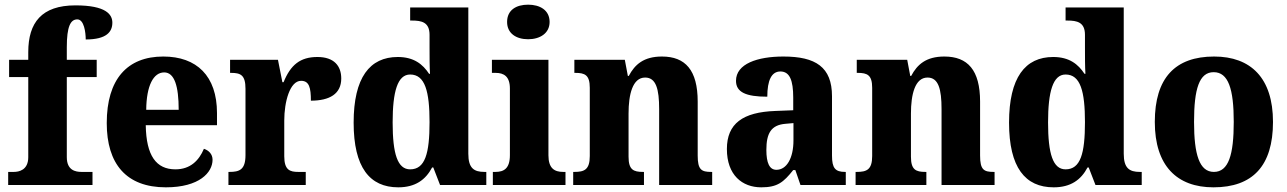

<svg xmlns="http://www.w3.org/2000/svg" viewBox="-20 -792 5511 822"><path d="M15 0H376V-56H329C303 -56 266 -63 266 -119V-462H394V-536H266V-590C266 -679 282 -709 311 -709C340 -709 347 -653 347 -623C438 -623 461 -657 461 -695C461 -730 434 -769 303 -769C158 -769 101 -695 101 -569V-536H19V-462H101V-119C101 -63 60 -56 39 -56H15Z M690 10C834 10 890 -54 890 -108C890 -132 874 -148 853 -155C832 -105 795 -67 731 -67C649 -67 606 -125 604 -256H909V-308C909 -467 822 -550 679 -550C525 -550 437 -453 437 -265C437 -91 520 10 690 10ZM745 -322H606C607 -426 637 -482 683 -482C727 -482 745 -423 745 -322Z M958 0H1289V-56H1257C1221 -56 1197 -64 1197 -123V-276C1197 -356 1221 -446 1269 -446C1304 -446 1311 -416 1311 -361C1391 -361 1441 -390 1441 -456C1441 -509 1411 -548 1339 -548C1265 -548 1224 -514 1194 -440H1189L1170 -536H965V-480H969C1010 -480 1031 -471 1031 -412V-128C1031 -65 1005 -56 962 -56H958Z M1685 10C1758 10 1802 -22 1830 -75H1835L1864 0H2062V-56H2054C2009 -56 1985 -72 1985 -134V-760H1736V-704H1744C1785 -704 1819 -697 1819 -643V-588C1819 -550 1819 -506 1821 -476H1817C1790 -517 1752 -548 1683 -548C1563 -548 1494 -460 1494 -267C1494 -75 1563 10 1685 10ZM1736 -67C1682 -67 1661 -133 1661 -268C1661 -400 1682 -473 1736 -473C1800 -473 1819 -400 1819 -269C1819 -135 1800 -67 1736 -67Z M2241 -624C2291 -624 2333 -649 2333 -698C2333 -749 2291 -772 2241 -772C2190 -772 2151 -749 2151 -698C2151 -649 2190 -624 2241 -624ZM2090 0H2401V-56H2391C2354 -56 2328 -71 2328 -127V-536H2086V-480H2102C2137 -480 2163 -465 2163 -413V-128C2163 -71 2138 -56 2101 -56H2090Z M2434 0H2737V-56H2733C2692 -56 2671 -65 2671 -121V-306C2671 -387 2688 -460 2742 -460C2789 -460 2802 -410 2802 -325V0H3029V-56H3025C2983 -56 2967 -65 2967 -126V-357C2967 -492 2914 -550 2814 -550C2736 -550 2698 -516 2672 -467H2668L2655 -536H2439V-480H2443C2484 -480 2505 -471 2505 -416V-124C2505 -65 2481 -56 2439 -56H2434Z M3239 10C3308 10 3334 -11 3376 -64H3385L3407 0H3601V-56H3598C3556 -56 3542 -72 3542 -126V-380C3542 -505 3472 -550 3334 -550C3223 -550 3131 -519 3131 -446C3131 -397 3174 -378 3265 -378C3265 -448 3283 -486 3321 -486C3361 -486 3376 -448 3376 -374V-320L3300 -317C3160 -312 3092 -263 3092 -154C3092 -42 3158 10 3239 10ZM3304 -65C3274 -65 3261 -95 3261 -150C3261 -221 3281 -257 3343 -262L3377 -265V-191C3377 -115 3348 -65 3304 -65Z M3643 0H3946V-56H3942C3901 -56 3880 -65 3880 -121V-306C3880 -387 3897 -460 3951 -460C3998 -460 4011 -410 4011 -325V0H4238V-56H4234C4192 -56 4176 -65 4176 -126V-357C4176 -492 4123 -550 4023 -550C3945 -550 3907 -516 3881 -467H3877L3864 -536H3648V-480H3652C3693 -480 3714 -471 3714 -416V-124C3714 -65 3690 -56 3648 -56H3643Z M4491 10C4564 10 4608 -22 4636 -75H4641L4670 0H4868V-56H4860C4815 -56 4791 -72 4791 -134V-760H4542V-704H4550C4591 -704 4625 -697 4625 -643V-588C4625 -550 4625 -506 4627 -476H4623C4596 -517 4558 -548 4489 -548C4369 -548 4300 -460 4300 -267C4300 -75 4369 10 4491 10ZM4542 -67C4488 -67 4467 -133 4467 -268C4467 -400 4488 -473 4542 -473C4606 -473 4625 -400 4625 -269C4625 -135 4606 -67 4542 -67Z M5175 10C5343 10 5430 -82 5430 -270C5430 -458 5335 -550 5178 -550C5011 -550 4924 -458 4924 -270C4924 -82 5019 10 5175 10ZM5177 -56C5115 -56 5092 -130 5092 -270C5092 -411 5114 -483 5176 -483C5239 -483 5262 -411 5262 -270C5262 -130 5240 -56 5177 -56Z"/></svg>

Font: Noto Serif Hebrew SemiCondensed ExtraBold
Style: Regular
Weight: 800
Width: 4
Designer: Monotype Design Team
Foundry: Monotype Imaging Inc.
Version: Version 2.004